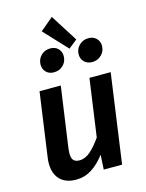

<svg xmlns="http://www.w3.org/2000/svg" viewBox="-136 -1003 835 1100"><g transform="rotate(-15 281.5 -453.5)"><path d="M48 -115Q48 -133 51 -152L104 -529H230L179 -168Q177 -148 177 -140Q177 -111 188.5 -99Q200 -87 223 -87Q258 -87 289 -114.5Q320 -142 352 -188L400 -529H526L452 0H343L348 -87Q311 -38 269 -11.5Q227 15 177 15Q115 15 81.5 -19.5Q48 -54 48 -115ZM384 -761 333 -720 205 -857 282 -922ZM149 -674Q149 -706 171 -728Q193 -750 227 -750Q255 -750 272.5 -732.5Q290 -715 290 -688Q290 -656 268 -634Q246 -612 213 -612Q184 -612 166.5 -629.5Q149 -647 149 -674ZM375 -674Q375 -706 397.5 -728Q420 -750 453 -750Q481 -750 499 -732.5Q517 -715 517 -688Q517 -656 494.5 -634Q472 -612 439 -612Q411 -612 393 -629.5Q375 -647 375 -674Z"/></g></svg>

Font: FiraGO Medium
Style: Italic
Weight: 500
Italic angle: -8°
Designer: bBox Type GmbH
Foundry: bBox Type GmbH
Version: Version 1.001